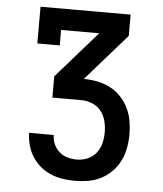

<svg xmlns="http://www.w3.org/2000/svg" viewBox="-53 -781 705 828"><g transform="rotate(5 300.0 -367.5)"><path d="M302 0Q275 0 248.5 -4Q222 -8 197 -18.5Q172 -29 151.5 -46.5Q131 -64 116.5 -86.5Q102 -109 95 -135.5Q88 -162 87 -189H194Q194 -168 202.5 -149Q211 -130 226.5 -116.5Q242 -103 262 -97.5Q282 -92 302 -92Q326 -92 348.5 -101.5Q371 -111 386 -130Q401 -149 406.5 -172.5Q412 -196 412 -220Q412 -244 406 -268Q400 -292 385 -311Q370 -330 347 -339.5Q324 -349 300 -349H174V-441L351 -643H186V-576H89V-735H479V-643L302 -441Q331 -441 360 -435.5Q389 -430 415.5 -416.5Q442 -403 462.5 -381.5Q483 -360 496 -333.5Q509 -307 514 -278Q519 -249 519 -219Q519 -190 513.5 -161Q508 -132 495.5 -106Q483 -80 462 -58.5Q441 -37 415 -23.5Q389 -10 360 -5Q331 0 302 0Z"/></g></svg>

Font: Iosevka Slab Semibold Extended
Style: Regular
Weight: 600
Width: 7
Monospace: yes
Designer: Belleve Invis
Foundry: Belleve Invis
Version: Version 11.1.0; ttfautohint (v1.8.3)